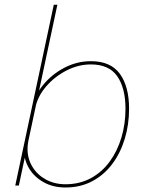

<svg xmlns="http://www.w3.org/2000/svg" viewBox="-20 -802 650 830"><path d="M263 8.5Q210 8.5 169.5 -13.8Q129 -36 106.2 -73.2Q83.5 -110.5 83.5 -155.5Q83.5 -168 85.5 -181Q87.5 -194 88 -195H103Q102.5 -193.5 100.8 -181.5Q99 -169.5 99 -158Q99 -116 120 -81.2Q141 -46.5 178.2 -26Q215.5 -5.5 263 -5.5Q324.5 -5.5 372.8 -31.8Q421 -58 454.2 -103.5Q487.5 -149 505 -207.8Q522.5 -266.5 522.5 -331.5Q522.5 -421 487 -472.2Q451.5 -523.5 373 -523.5Q319 -523.5 268 -497.5Q217 -471.5 180.2 -429.2Q143.5 -387 133 -337.5H118.5Q130 -390.5 167.5 -436Q205 -481.5 259 -509.5Q313 -537.5 373 -537.5Q458.5 -537.5 498.2 -482.8Q538 -428 538 -332Q538 -263 519.2 -201.5Q500.5 -140 465 -92.8Q429.5 -45.5 378.5 -18.5Q327.5 8.5 263 8.5ZM46 0 212.5 -781.5H228L61.5 0Z"/></svg>

Font: Epilogue Thin
Style: Italic
Weight: 250
Italic angle: -12°
Designer: Tyler Finck
Foundry: Etcetera Type Co
Version: Version 2.112